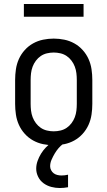

<svg xmlns="http://www.w3.org/2000/svg" viewBox="-20 -722 540 965"><path d="M250 8Q223 8 196.5 2.5Q170 -3 146.5 -16Q123 -29 104.5 -49.5Q86 -70 75 -94.5Q64 -119 60 -146Q56 -173 56 -200V-320Q56 -347 60 -374Q64 -401 75 -425.5Q86 -450 104.5 -470.5Q123 -491 146.5 -504Q170 -517 196.5 -522.5Q223 -528 250 -528Q277 -528 303.5 -522.5Q330 -517 353.5 -504Q377 -491 395.5 -470.5Q414 -450 425 -425.5Q436 -401 440 -374Q444 -347 444 -320V-200Q444 -173 440 -146Q436 -119 425 -94.5Q414 -70 395.5 -49.5Q377 -29 353.5 -16Q330 -3 303.5 2.5Q277 8 250 8ZM250 -62Q267 -62 284 -66Q301 -70 315 -79.5Q329 -89 339.5 -103Q350 -117 356 -133Q362 -149 364 -166Q366 -183 366 -200V-320Q366 -337 364 -354Q362 -371 356 -387Q350 -403 339.5 -417Q329 -431 315 -440.5Q301 -450 284 -454Q267 -458 250 -458Q233 -458 216 -454Q199 -450 185 -440.5Q171 -431 160.5 -417Q150 -403 144 -387Q138 -371 136 -354Q134 -337 134 -320V-200Q134 -183 136 -166Q138 -149 144 -133Q150 -117 160.5 -103Q171 -89 185 -79.5Q199 -70 216 -66Q233 -62 250 -62ZM280 223Q259 223 238 217.5Q217 212 199.5 199.5Q182 187 172 167Q162 147 162 126Q162 106 169 86.5Q176 67 186.5 50Q197 33 211 18.5Q225 4 242 -8H299V0Q285 10 274 23Q263 36 254.5 50.5Q246 65 239 81Q232 97 232 114Q232 124 237 133.5Q242 143 250 149Q258 155 268.5 157.5Q279 160 289 160Q297 160 305.5 159Q314 158 322 156V219Q311 221 301 222Q291 223 280 223ZM400 -638H100V-702H400Z"/></svg>

Font: Iosevka Term Curly
Style: Regular
Weight: 400
Designer: Belleve Invis
Foundry: Belleve Invis
Version: Version 32.3.0